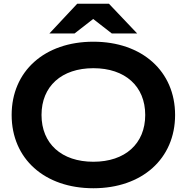

<svg xmlns="http://www.w3.org/2000/svg" viewBox="-20 -987 994 1022"><path d="M477 15C736 15 912 -142 912 -375C912 -608 736 -765 477 -765C217 -765 42 -608 42 -375C42 -142 217 15 477 15ZM243 -809H377L476 -886L575 -809H710L560 -967H391ZM477 -126C308 -126 201 -222 201 -375C201 -528 308 -624 477 -624C646 -624 753 -528 753 -375C753 -222 646 -126 477 -126Z"/></svg>

Font: Bounded Med
Style: Regular
Weight: 500
Designer: Vlad Churkin
Version: Version 3.0